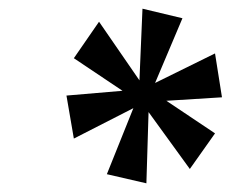

<svg xmlns="http://www.w3.org/2000/svg" viewBox="-20 -785 531 442"><path d="M317 -363 226 -384 287 -536 150 -466 133 -565 262 -576 150 -651 208 -735 301 -600 308 -765 400 -743 337 -594 475 -662 491 -561 363 -553 475 -478 417 -396 322 -527Z"/></svg>

Font: Noto Serif ExtraCondensed
Style: Bold Italic
Weight: 700
Width: 2
Italic angle: -12°
Designer: Monotype Design Team
Foundry: Monotype Imaging Inc.
Version: Version 2.013; ttfautohint (v1.8.4.7-5d5b)